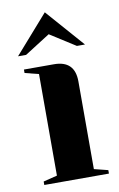

<svg xmlns="http://www.w3.org/2000/svg" viewBox="-84 -772 507 819"><g transform="rotate(-10 170.0 -362.5)"><path d="M25 0ZM170 -500Q260 -500 260 -410V-30L320 -15V0H40V-15L100 -30V-470L40 -485V-500ZM170 -725 315 -560H280L170 -630L60 -560H25Z"/></g></svg>

Font: Yeseva One
Style: Regular
Weight: 400
Designer: Jovanny Lemonad
Foundry: Jovanny Lemonad
Version: Version 2.001; ttfautohint (v0.91) -l 8 -r 50 -G 200 -x 0 -w